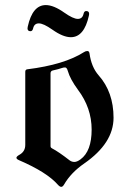

<svg xmlns="http://www.w3.org/2000/svg" viewBox="-20 -723 498 753"><path d="M44.4 0ZM87.9 -611.8Q87.9 -614.7 88.9 -618.7Q107.4 -703.1 159.7 -703.1Q190.4 -703.1 232.4 -673.3Q267.1 -648.9 285.2 -648.9Q303.2 -648.9 307.6 -668.5Q310.1 -679.7 317.9 -679.7Q329.6 -679.7 329.6 -668.5Q329.6 -665.5 328.6 -661.6Q310.1 -577.1 257.8 -577.1Q227.1 -577.1 185.1 -606.9Q150.4 -631.3 132.3 -631.3Q114.3 -631.3 109.9 -611.8Q107.4 -600.6 99.6 -600.6Q87.9 -600.6 87.9 -611.8ZM56.6 -116.2Q79.1 -128.9 79.1 -154.8V-441.4Q79.1 -450.2 86.9 -451.2Q232.4 -469.2 310.1 -519Q315.9 -522.9 322.8 -522.9Q329.6 -522.9 331.1 -513.2Q338.4 -460 366.7 -427.7Q425.3 -361.8 425.3 -261.2Q425.3 -161.6 310.5 -82Q258.3 -45.9 231.4 0.5Q226.1 9.8 220.2 9.8Q214.4 9.8 207 1.5Q163.6 -47.9 54.7 -94.7Q44.4 -99.1 44.4 -104.2Q44.4 -109.4 56.6 -116.2ZM178.2 -149.9Q178.2 -144 184.1 -141.1Q210.4 -127.4 252.9 -94.2Q261.2 -87.9 271.7 -87.9Q282.2 -87.9 295.9 -98.1Q339.4 -129.9 339.4 -214.8Q339.4 -299.8 285.6 -371.1Q254.9 -413.1 246.1 -444.3Q242.2 -458.5 235.4 -458.5Q228.5 -458.5 222.2 -456.1Q210 -451.7 187.5 -446.8Q178.2 -444.8 178.2 -435.5Z"/></svg>

Font: UnifrakturMaguntia21
Style: Book
Weight: 400
Designer: j. 'mach' wust, Gerrit Ansmann, Georg Duffner, based on a font by Peter Wiegel, original typeface by Carl Albert Fahrenw
Version: Version 2017-03-19